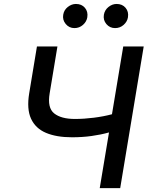

<svg xmlns="http://www.w3.org/2000/svg" viewBox="-20 -966 777 986"><path d="M169.7 -727.3H274.9L235.1 -487.2Q222.3 -412.3 258.2 -383.7Q294 -355.1 364.7 -355.1Q411.6 -355.1 462 -361.5Q512.4 -367.9 555 -379.3L612.9 -727.3H718L597.3 0H492.2L539.8 -285.9Q497.5 -274.1 450.3 -267.6Q403.1 -261 349.4 -261Q270.2 -261 216.3 -283.7Q162.3 -306.5 139.4 -356.4Q116.5 -406.2 130 -487.2ZM571 -821.7Q544 -821.7 526.5 -842.2Q508.9 -862.6 513.5 -890.6Q517.8 -914.8 537.1 -930.2Q556.5 -945.7 578.8 -945.7Q608.3 -945.7 625 -925.8Q641.7 -905.9 637.1 -877.1Q633.5 -854.8 614.9 -838.2Q596.2 -821.7 571 -821.7ZM362.2 -821.7Q335.2 -821.7 317.6 -842.7Q300.1 -863.6 304.7 -890.6Q308.6 -914.8 328.1 -930.2Q347.7 -945.7 370 -945.7Q399.5 -945.7 416.2 -925.8Q432.9 -905.9 428.3 -877.1Q424.7 -854.8 406.1 -838.2Q387.4 -821.7 362.2 -821.7Z"/></svg>

Font: Inter UI Medium
Style: Italic
Weight: 500
Italic angle: 9.39999°
Designer: Rasmus Andersson
Foundry: rsms
Version: 3.2;8d6f07862